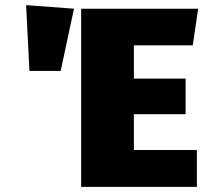

<svg xmlns="http://www.w3.org/2000/svg" viewBox="-20 -730 814 750"><path d="M754 -696 733 -553H503V-423H705V-284H503V-144H749V0H297V-696ZM82 -710 269 -696 217 -453H95Z"/></svg>

Font: Fira Sans Black
Style: Regular
Weight: 900
Designer: Carrois Corporate & Edenspiekermann AG
Foundry: Carrois Corporate GbR & Edenspiekermann AG
Version: Version 4.203